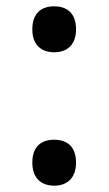

<svg xmlns="http://www.w3.org/2000/svg" viewBox="-20 -572 343 606"><path d="M151 -407C189 -407 220 -428 220 -479C220 -533 189 -552 151 -552C113 -552 82 -533 82 -479C82 -428 113 -407 151 -407ZM151 14C189 14 220 -7 220 -59C220 -112 189 -131 151 -131C113 -131 82 -112 82 -59C82 -7 113 14 151 14Z"/></svg>

Font: Noto Sans Bengali UI Medium
Style: Regular
Weight: 500
Designer: Jelle Bosma - Monotype Design Team
Foundry: Monotype Imaging Inc.
Version: Version 2.003